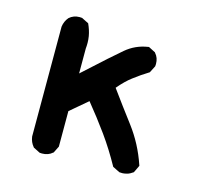

<svg xmlns="http://www.w3.org/2000/svg" viewBox="-75 -536 650 620"><g transform="rotate(15 250.0 -226.5)"><path d="M70.3 -42.5V-409.7Q72.8 -428.2 84.5 -441.9Q98.6 -454.6 119.1 -454.6Q122.1 -454.6 127 -454.1L150.4 -442.4Q159.7 -422.4 163.1 -402.8Q165 -391.1 165 -380.6Q165 -370.1 164.1 -361.8V-278.3Q255.4 -361.8 284.2 -385.7Q315.9 -412.6 357.4 -418.9L359.9 -419.4L382.8 -407.7L383.8 -406.2Q396 -392.6 396 -372.1Q396 -369.1 395.5 -364.3L383.8 -341.3Q356.9 -324.7 334 -307.1Q313 -291.5 290 -264.2Q327.6 -212.4 365.7 -162.1Q406.2 -108.4 428.2 -43.5L429.2 -40.5L417.5 -16.1Q406.7 -8.3 397.5 -5.9Q388.2 -3.4 382.3 -3.4Q376.5 -3.4 372.1 -3.9L348.6 -15.6Q320.3 -66.9 288.6 -111.1Q256.8 -155.3 219.7 -200.7L162.1 -151.9V-33.2L150.9 -10.7L149.4 -9.8Q135.7 2.4 115.2 2.4Q112.3 2.4 107.4 2L85 -9.3L84 -10.7Q72.8 -23.9 70.3 -42.5Z"/></g></svg>

Font: Bakudai
Style: Bold
Weight: 700
Version: Version 1.48